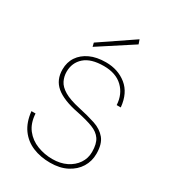

<svg xmlns="http://www.w3.org/2000/svg" viewBox="-173 -789 804 895"><g transform="rotate(30 228.5 -341.5)"><path d="M238 12Q186 12 144 -5.5Q102 -23 75.5 -59.5Q49 -96 43 -153H65Q68 -102 93 -70Q118 -38 157 -23Q196 -8 238 -8Q281 -8 313.5 -24Q346 -40 364.5 -67.5Q383 -95 383 -129Q383 -173 367 -196.5Q351 -220 318.5 -232.5Q286 -245 233 -256Q191 -264 160 -276.5Q129 -289 109.5 -305.5Q90 -322 80.5 -344Q71 -366 71 -394Q71 -433 90.5 -462Q110 -491 145.5 -507.5Q181 -524 231 -524Q296 -524 342 -487Q388 -450 395 -376H373Q370 -433 333 -468.5Q296 -504 231 -504Q162 -504 127.5 -473.5Q93 -443 93 -394Q93 -369 104 -346.5Q115 -324 144.5 -306.5Q174 -289 229 -277Q280 -266 319.5 -253Q359 -240 382 -212.5Q405 -185 405 -132Q405 -92 385 -59.5Q365 -27 327.5 -7.5Q290 12 238 12ZM140 -555 135 -575 312 -695 320 -672Z"/></g></svg>

Font: DM Sans 12pt Thin
Style: Regular
Weight: 250
Version: Version 4.004;gftools[0.9.30]